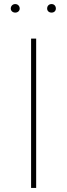

<svg xmlns="http://www.w3.org/2000/svg" viewBox="-20 -925 329 945"><path d="M55 -905C42 -905 33 -895 33 -883C33 -872 42 -863 55 -863C68 -863 77 -872 77 -883C77 -895 68 -905 55 -905ZM234 -905C220 -905 212 -895 212 -883C212 -872 220 -863 234 -863C247 -863 255 -872 255 -883C255 -895 247 -905 234 -905ZM158 -735H133V0H158Z"/></svg>

Font: Glow Sans SC Normal Thin
Style: Regular
Weight: 100
Designer: Ryoko NISHIZUKA (kana, bopomofo & ideographs); Paul D. Hunt (Latin, Greek & Cyrillic); Sandoll Communications, Soo-young
Version: Version 0.93